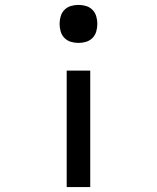

<svg xmlns="http://www.w3.org/2000/svg" viewBox="-20 -548 640 783"><path d="M300 -373Q284 -373 269 -377.5Q254 -382 243 -393Q232 -404 227.5 -419.5Q223 -435 223 -451Q223 -466 227.5 -481.5Q232 -497 243 -508Q254 -519 269 -523.5Q284 -528 300 -528Q316 -528 331 -523.5Q346 -519 357 -508Q368 -497 372.5 -481.5Q377 -466 377 -451Q377 -435 372.5 -419.5Q368 -404 357 -393Q346 -382 331 -377.5Q316 -373 300 -373ZM252 215V-260H348V215Z"/></svg>

Font: Zed Mono Medium Extended
Style: Regular
Weight: 500
Width: 7
Monospace: yes
Designer: Belleve Invis
Foundry: Belleve Invis
Version: Version 1.0.0; ttfautohint (v1.8.4)